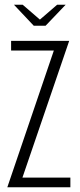

<svg xmlns="http://www.w3.org/2000/svg" viewBox="-20 -793 337 813"><path d="M39 -773H76L149 -710L222 -773H258L173 -684H123ZM11 0 208 -579H27V-620H273L75 -41H278V0Z"/></svg>

Font: Smooch Sans
Style: Regular
Weight: 400
Designer: Robert E. Leuschke
Foundry: Robert E. Leuschke
Version: Version 1.010; ttfautohint (v1.8.3)